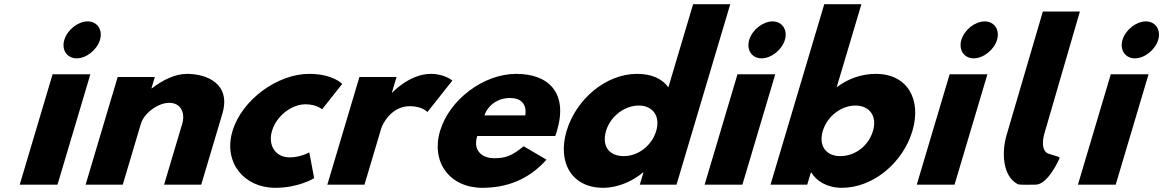

<svg xmlns="http://www.w3.org/2000/svg" viewBox="-20 -880 5543 915"><path d="M74 0H254L410.6 -526H230.6ZM286.5 -690C272.2 -642 299.3 -602 345.3 -602C391.3 -602 442.2 -642 456.5 -690C470.7 -738 443.7 -778 397.7 -778C351.7 -778 300.7 -738 286.5 -690Z M388 0H565L651.4 -290C666.5 -341 733.1 -390 786.1 -390C843.1 -390 863.5 -341 848.4 -290L762 0H939L1039.6 -338C1082.2 -481 965.2 -528 871.2 -528C815.2 -528 755.6 -499 703.7 -459H701.7L717.8 -513H540.8Z M1436 -383C1489 -383 1514.9 -359 1514.9 -359L1610.9 -480C1610.9 -480 1567.2 -528 1453.2 -528C1304.2 -528 1132.9 -406 1087.9 -255C1043.3 -105 1143.5 15 1291.5 15C1405.5 15 1477.2 -31 1477.2 -31L1453.9 -154C1453.9 -154 1413.7 -130 1360.7 -130C1293.7 -130 1255.4 -186 1276.5 -257C1297.4 -327 1369 -383 1436 -383Z M1540 0H1717L1797.4 -270C1801.3 -283 1841.4 -374 1933.4 -374C1992.4 -374 2017 -346 2017 -346L2135.7 -496C2135.7 -496 2099.2 -528 2033.2 -528C1932.2 -528 1849.7 -439 1849.7 -439H1847.7L1869.8 -513H1692.8Z M2626.1 -232C2628.9 -238 2632.1 -249 2634.2 -256C2687.8 -436 2596.2 -528 2440.2 -528C2285.2 -528 2121.9 -406 2077.2 -256C2032.9 -107 2123.5 15 2278.5 15C2392.5 15 2497.6 -22 2584.4 -119L2475.5 -183C2418.8 -137 2390.5 -126 2333.5 -126C2288.5 -126 2230.6 -153 2254.1 -232ZM2288.3 -330C2305.3 -377 2350 -413 2411 -413C2463 -413 2491.3 -384 2483.3 -330Z M2680.2 -256C2635.6 -106 2704.5 15 2854.5 15C2924.5 15 2993.8 -16 3044.3 -58H3046.3L3029 0H3204L3460.1 -860H3283.1L3165.2 -464C3135.4 -505 3085.2 -528 3016.2 -528C2866.2 -528 2724.9 -406 2680.2 -256ZM2868.2 -256C2889.4 -327 2957.3 -377 3024.3 -377C3090.3 -377 3128.4 -327 3107.2 -256C3086.4 -186 3021.5 -136 2952.5 -136C2880.5 -136 2847.4 -186 2868.2 -256Z M3338 0H3518L3674.6 -526H3494.6ZM3550.5 -690C3536.2 -642 3563.3 -602 3609.3 -602C3655.3 -602 3706.2 -642 3720.5 -690C3734.7 -738 3707.7 -778 3661.7 -778C3615.7 -778 3564.7 -738 3550.5 -690Z M4328.2 -256C4372.9 -406 4304.2 -528 4154.2 -528C4085.2 -528 4021.4 -505 3967.2 -464L4085.1 -860H3908.1L3652 0H3827L3844.3 -58H3846.3C3871.8 -16 3922.5 15 3992.5 15C4142.5 15 4283.6 -106 4328.2 -256ZM4140.2 -256C4119.4 -186 4056.5 -136 3984.5 -136C3915.5 -136 3880.4 -186 3901.2 -256C3922.4 -327 3990.3 -377 4056.3 -377C4123.3 -377 4161.4 -327 4140.2 -256Z M4349 0H4529L4685.6 -526H4505.6ZM4561.5 -690C4547.2 -642 4574.3 -602 4620.3 -602C4666.3 -602 4717.2 -642 4731.5 -690C4745.7 -738 4718.7 -778 4672.7 -778C4626.7 -778 4575.7 -738 4561.5 -690Z M4949.8 -825 4778.1 -240C4752.1 -154.6 4757.6 -41.6 4829 -3C4838.8 2.3 4883.1 0 4915.2 0C4973 -0.3 5024.3 -115 5024.3 -115C5032.8 -134 5037.7 -128 4985.2 -145C4930.7 -154.7 4956.1 -240 4956.1 -240L5126.3 -825Z M5117 0H5297L5453.6 -526H5273.6ZM5329.5 -690C5315.2 -642 5342.3 -602 5388.3 -602C5434.3 -602 5485.2 -642 5499.5 -690C5513.7 -738 5486.7 -778 5440.7 -778C5394.7 -778 5343.7 -738 5329.5 -690Z"/></svg>

Font: Hussar
Style: BdOblThree
Weight: 700
Foundry: Cannot Into Space Fonts
Version: Version 2.00